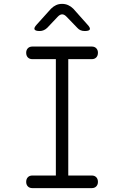

<svg xmlns="http://www.w3.org/2000/svg" viewBox="-20 -970 640 990"><path d="M332 -65H453Q468 -65 476.5 -56Q485 -47 485 -32Q485 -18 476.5 -9Q468 0 453 0H147Q132 0 123.5 -9Q115 -18 115 -32Q115 -47 123.5 -56Q132 -65 147 -65H268V-665H147Q132 -665 123.5 -674Q115 -683 115 -698Q115 -712 123.5 -721Q132 -730 147 -730H453Q468 -730 476.5 -721Q485 -712 485 -698Q485 -683 476.5 -674Q468 -665 453 -665H332ZM185 -810Q162 -810 158 -818.5Q154 -827 170 -844L243 -925Q255 -937 269 -943.5Q283 -950 300 -950Q317 -950 331.5 -943.5Q346 -937 358 -925L431 -843Q447 -826 443 -818Q439 -810 417 -810Q405 -810 395.5 -814Q386 -818 379 -826L324 -883Q312 -896 300.5 -896Q289 -896 277 -883L224 -827Q216 -819 206 -814.5Q196 -810 185 -810Z"/></svg>

Font: Maple Mono NL ExtraLight
Style: Regular
Weight: 275
Monospace: yes
Designer: subframe7536
Version: Version 7.000